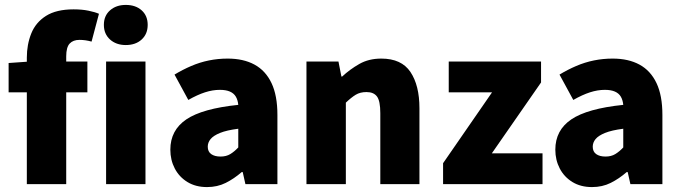

<svg xmlns="http://www.w3.org/2000/svg" viewBox="-20 -748 2768 780"><path d="M89 0V-514Q89 -567 107 -612Q125 -657 167 -683.5Q209 -710 279 -710Q313 -710 339.5 -704.5Q366 -699 382 -692L352 -579Q327 -586 303 -586Q277 -586 263 -571Q249 -556 249 -519V0ZM15 -373V-492L100 -498H335V-373Z M411 0V-498H571V0ZM491 -565Q452 -565 427 -587.5Q402 -610 402 -647Q402 -684 427 -706Q452 -728 491 -728Q531 -728 555.5 -706Q580 -684 580 -647Q580 -610 555.5 -587.5Q531 -565 491 -565Z M821 12Q775 12 741.5 -8.5Q708 -29 690 -63.5Q672 -98 672 -140Q672 -219 737 -263Q802 -307 948 -322Q946 -342 938 -355.5Q930 -369 914 -376Q898 -383 873 -383Q844 -383 813 -373Q782 -363 745 -342L689 -445Q722 -465 757 -480Q792 -495 829 -502.5Q866 -510 905 -510Q969 -510 1014 -485.5Q1059 -461 1083 -410.5Q1107 -360 1107 -281V0H977L966 -49H962Q931 -22 897 -5Q863 12 821 12ZM876 -112Q899 -112 915.5 -122Q932 -132 948 -149V-225Q901 -219 874 -208Q847 -197 835.5 -183Q824 -169 824 -152Q824 -132 838 -122Q852 -112 876 -112Z M1225 0V-498H1355L1367 -437H1370Q1401 -466 1439.5 -488Q1478 -510 1529 -510Q1611 -510 1647.5 -455.5Q1684 -401 1684 -308V0H1525V-288Q1525 -338 1511.5 -356Q1498 -374 1469 -374Q1443 -374 1425 -363Q1407 -352 1385 -331V0Z M1780 0V-85L1979 -373H1803V-498H2178V-413L1978 -125H2184V0Z M2385 12Q2339 12 2305.5 -8.5Q2272 -29 2254 -63.5Q2236 -98 2236 -140Q2236 -219 2301 -263Q2366 -307 2512 -322Q2510 -342 2502 -355.5Q2494 -369 2478 -376Q2462 -383 2437 -383Q2408 -383 2377 -373Q2346 -363 2309 -342L2253 -445Q2286 -465 2321 -480Q2356 -495 2393 -502.5Q2430 -510 2469 -510Q2533 -510 2578 -485.5Q2623 -461 2647 -410.5Q2671 -360 2671 -281V0H2541L2530 -49H2526Q2495 -22 2461 -5Q2427 12 2385 12ZM2440 -112Q2463 -112 2479.5 -122Q2496 -132 2512 -149V-225Q2465 -219 2438 -208Q2411 -197 2399.5 -183Q2388 -169 2388 -152Q2388 -132 2402 -122Q2416 -112 2440 -112Z"/></svg>

Font: Source Sans 3 ExtraLight ExtraBold
Style: Regular
Weight: 800
Version: Version 3.052;hotconv 1.1.0;makeotfexe 2.6.0